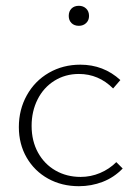

<svg xmlns="http://www.w3.org/2000/svg" viewBox="-20 -638 471 662"><path d="M217 -583Q217 -599 226.5 -608.5Q236 -618 252 -618Q267 -618 277 -608.5Q287 -599 287 -583Q287 -568 277 -558.5Q267 -549 252 -549Q236 -549 226.5 -558.5Q217 -568 217 -583ZM45 -200Q45 -260 72.5 -309.5Q100 -359 148.5 -387Q197 -415 257 -415Q337 -415 395 -362L370 -333Q320 -383 252 -383Q205 -383 167.5 -359.5Q130 -336 109.5 -295Q89 -254 89 -204Q89 -152 111 -112Q133 -72 171.5 -50Q210 -28 258 -28Q293 -28 325 -41.5Q357 -55 381 -79L403 -57Q373 -26 334 -11Q295 4 252 4Q193 4 146 -22Q99 -48 72 -94.5Q45 -141 45 -200Z"/></svg>

Font: Ysabeau Infant Light
Style: Regular
Weight: 300
Designer: Christian Thalmann (Catharsis Fonts)
Version: Version 0.003